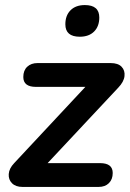

<svg xmlns="http://www.w3.org/2000/svg" viewBox="-20 -738 514 758"><path d="M69 0Q42 0 27.5 -14.5Q13 -29 14.5 -51Q16 -73 36 -94L317 -395H122Q72 -395 72 -434Q72 -460 87.5 -474.5Q103 -489 128 -489H417Q446 -489 460 -474.5Q474 -460 471.5 -437.5Q469 -415 447 -392L168 -94H375Q425 -94 425 -55Q425 -30 410 -15Q395 0 369 0ZM295 -593Q238 -593 238 -642Q238 -677 258.5 -697.5Q279 -718 315 -718Q372 -718 372 -669Q372 -634 351.5 -613.5Q331 -593 295 -593Z"/></svg>

Font: Nunito
Style: Bold Italic
Weight: 700
Italic angle: -9°
Designer: Vernon Adams
Foundry: Vernon Adams
Version: Version 3.601; ttfautohint (v1.8.2.53-6de2)